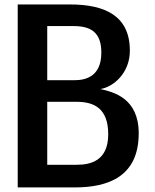

<svg xmlns="http://www.w3.org/2000/svg" viewBox="-20 -625 680 845"><path d="M317.8 -176.9C395.7 -176.9 456.3 -146.6 456.3 -34C456.3 82.9 378.4 100.2 317.8 100.2H187.9V-176.9ZM304.8 -510.2C382.7 -510.2 426 -479.9 426 -393.3C426 -285.1 352.4 -272.1 309.1 -272.1H187.9V-510.2ZM309.1 199.8C456.3 199.8 590.5 152.1 590.5 -38.3C590.5 -194.2 478 -220.2 421.7 -233.1C478 -241.8 551.5 -302.4 551.5 -402C551.5 -557.8 439 -605.4 287.5 -605.4H58V199.8Z"/></svg>

Font: PleaseOptimize
Style: Demi-Bold
Weight: 600
Version: Version 001.000